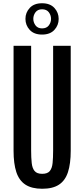

<svg xmlns="http://www.w3.org/2000/svg" viewBox="-20 -1138 512 1168"><path d="M236.8 10.3Q172.9 10.3 134.5 -14.9Q96.2 -40 79.3 -91.3Q62.5 -142.6 62.5 -220.7V-859.4H169.4V-223.1Q169.4 -178.7 172.9 -146.7Q176.3 -114.7 190.4 -97.7Q204.6 -80.6 236.8 -80.6Q269 -80.6 283 -97.7Q296.9 -114.7 300 -146.5Q303.2 -178.2 303.2 -222.7V-859.4H410.2V-220.7Q410.2 -142.6 393.6 -91.3Q377 -40 339.1 -14.9Q301.3 10.3 236.8 10.3ZM235.8 -927.7Q187 -927.7 160.9 -956.1Q134.8 -984.4 134.8 -1023.4Q134.8 -1061.5 160.9 -1089.8Q187 -1118.2 235.8 -1118.2Q284.7 -1118.2 310.8 -1089.8Q336.9 -1061.5 336.9 -1022.9Q336.9 -984.4 310.8 -956.1Q284.7 -927.7 235.8 -927.7ZM235.8 -965.3Q263.2 -965.3 276.9 -983.4Q290.5 -1001.5 290.5 -1023.4Q290.5 -1045.4 276.9 -1063.5Q263.2 -1081.5 235.8 -1081.5Q209.5 -1081.5 196 -1063.5Q182.6 -1045.4 182.6 -1023.4Q182.6 -1002 196 -983.6Q209.5 -965.3 235.8 -965.3Z"/></svg>

Font: Antonio Medium
Style: Regular
Weight: 500
Designer: Vernon Adams
Foundry: Vernon Adams
Version: Version 1.002